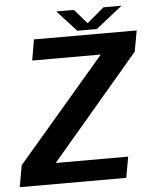

<svg xmlns="http://www.w3.org/2000/svg" viewBox="-77 -841 712 888"><g transform="rotate(-5 279.0 -397.5)"><path d="M-21.5 0H473L490.5 -97H154L563 -578L580.5 -675H103.5L87 -578.5H405.5L-3.5 -100.5ZM307 -697.5H397.5L520.5 -795H437L357.5 -728L299.5 -795H217.5Z"/></g></svg>

Font: Anybody Thin SemiBold
Style: Italic
Weight: 600
Italic angle: -10°
Version: Version 1.113;gftools[0.9.25]